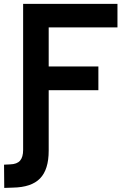

<svg xmlns="http://www.w3.org/2000/svg" viewBox="-37 -713 643 968"><path d="M-15.6 234.4 -16.6 117.2 14.2 115.7Q48.8 114.7 64.2 96.9Q79.6 79.1 79.6 43V-89.8H208.5V46.9Q208.5 141.6 165 186.5Q121.6 231.4 27.8 232.9ZM79.6 0V-693.4H208.5V0ZM79.6 -258.3V-377.9H459V-258.3ZM79.6 -574.7V-693.4H555.2V-574.7Z"/></svg>

Font: Cascadia Code
Style: Regular
Weight: 400
Monospace: yes
Designer: Aaron Bell
Foundry: Saja Typeworks
Version: Version 2106.017